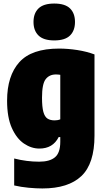

<svg xmlns="http://www.w3.org/2000/svg" viewBox="-20 -833 592 1083"><path d="M219 230Q184 230 141.2 226Q98.5 222 60 213V61Q130.5 79 201 79Q260.5 79 290.2 54Q320 29 320 -33V-60H311Q278.5 5 202 5Q157 5 115.2 -23.2Q73.5 -51.5 46.8 -111Q20 -170.5 20 -265Q20 -405.5 89 -482.2Q158 -559 313 -559Q362.5 -559 415.8 -550.8Q469 -542.5 513 -526V-68Q513 90 439.2 160Q365.5 230 219 230ZM288 -154Q306.5 -154 320 -160V-411Q314 -412 307.5 -412.5Q301 -413 295 -413Q258.5 -413 237.8 -386.5Q217 -360 217 -282Q217 -230 224.5 -202.2Q232 -174.5 247.8 -164.2Q263.5 -154 288 -154ZM286 -605Q225.5 -605 197.2 -632.8Q169 -660.5 169 -709Q169 -758 197.2 -785.5Q225.5 -813 286 -813Q347 -813 375 -785.5Q403 -758 403 -709Q403 -660.5 375 -632.8Q347 -605 286 -605Z"/></svg>

Font: Encode Sans Condensed Condensed Black
Style: Regular
Weight: 900
Width: 3
Designer: Multiple Designers
Foundry: Impallari Type
Version: Version 3.000; ttfautohint (v1.8.3) -l 8 -r 50 -G 200 -x 14 